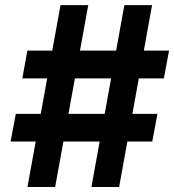

<svg xmlns="http://www.w3.org/2000/svg" viewBox="-20 -748 696 768"><path d="M345.7 0 477.5 -727.5H588.3L456.5 0ZM22.4 -182 43.3 -292.6H609.8L589.1 -182ZM89.8 0 222.1 -727.5H333L200.6 0ZM69.3 -434.4 89.6 -545.6H656.2L635.4 -434.4Z"/></svg>

Font: Adwaita Sans
Style: Italic
Weight: 400
Italic angle: -9.39999°
Designer: Rasmus Andersson
Foundry: rsms
Version: Version 4.001;git-9221beed3